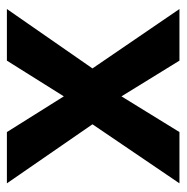

<svg xmlns="http://www.w3.org/2000/svg" viewBox="-12 -516 528 543"><g transform="rotate(-90 251.5 -244.0)"><path d="M5 0H150L251 -164L352 0H498L330 -246L498 -488H352L251 -327L150 -488H5L172 -246Z"/></g></svg>

Font: FREAK Grotesk
Style: Bold
Weight: 700
Designer: La Scuola Open Source
Foundry: La Scuola Open Source
Version: Version 1.000;PS 1.0;hotconv 1.0.72;makeotf.lib2.5.5900